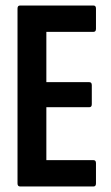

<svg xmlns="http://www.w3.org/2000/svg" viewBox="-20 -675 402 695"><path d="M52.9 0Q43.4 0 43.4 -10.9V-644.1Q43.4 -655 52.4 -655H318.5Q327.4 -655 327.4 -644.1V-570.6Q327.4 -559.7 318.5 -559.7H147.8V-377.6H303.3Q312.3 -377.6 312.3 -366.7V-297.8Q312.3 -286.9 303.3 -286.9H147.8V-95.3H318.5Q327.4 -95.3 327.4 -84.4V-10.9Q327.4 0 318.5 0Z"/></svg>

Font: Sofia Sans Extra Condensed
Style: Regular
Weight: 400
Designer: Botio Nikoltchev, Ani Petrova
Foundry: lettersoup
Version: Version 4.101